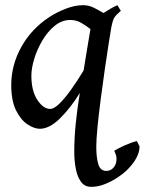

<svg xmlns="http://www.w3.org/2000/svg" viewBox="-20 -477 559 741"><path d="M446.3 -435.1Q429.7 -421.4 422.1 -410.4Q414.6 -399.4 408.7 -366.2Q405.8 -349.6 399.2 -307.4Q392.6 -265.1 384.5 -209.5Q376.5 -153.8 368.9 -95.7Q361.3 -37.6 356.4 12Q351.6 61.5 351.6 89.8Q351.6 130.9 359.4 156.7Q367.2 182.6 390.6 182.6Q407.7 182.6 418.7 169.2Q429.7 155.8 429.7 136.7Q429.7 127.9 427.2 120.4Q424.8 112.8 420.9 105Q433.1 96.7 460.9 84.2Q488.8 71.8 508.3 67.4L518.6 87.9Q518.6 132.8 466.8 182.6Q455.6 193.4 434.1 207.8Q412.6 222.2 385.7 233.2Q358.9 244.1 332 244.1Q306.2 244.1 292 223.9Q277.8 203.6 272.2 172.6Q266.6 141.6 266.6 109.4Q266.6 57.1 272.2 1Q277.8 -55.2 288.1 -118.2Q252.4 -60.5 211.7 -20.3Q170.9 20 133.8 20Q112.3 20 86.4 3.2Q60.5 -13.7 42 -50.8Q23.4 -87.9 23.4 -148.9Q23.4 -226.1 62.5 -296.1Q101.6 -366.2 170.4 -411.1Q197.8 -429.2 233.2 -443.1Q268.6 -457 301.3 -457Q322.8 -457 343 -446.8Q363.3 -436.5 379.4 -426.8Q392.1 -435.1 406 -443.1Q419.9 -451.2 433.1 -457ZM173.8 -56.6Q188.5 -56.6 209.2 -76.9Q230 -97.2 254.2 -130.9Q278.3 -164.6 302.7 -205.1Q309.1 -245.1 315.9 -286.1Q322.8 -327.1 329.1 -364.7Q313 -377.4 293.7 -388.7Q274.4 -399.9 251.5 -399.9Q218.8 -399.9 191.4 -377.7Q164.1 -355.5 143.8 -321.3Q123.5 -287.1 112.3 -250.5Q101.1 -213.9 101.1 -185.1Q101.1 -126.5 124 -91.6Q147 -56.6 173.8 -56.6Z"/></svg>

Font: Gentium Book Plus
Style: Italic
Weight: 400
Italic angle: -8°
Designer: Victor Gaultney, Annie Olsen, Iska Routamaa, Becca Hirsbrunner
Foundry: SIL International
Version: Version 6.101